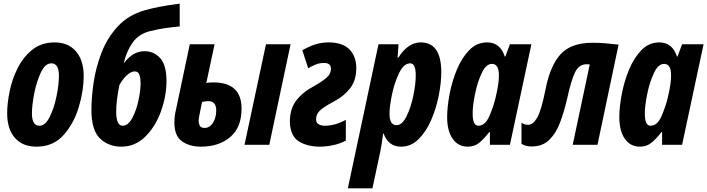

<svg xmlns="http://www.w3.org/2000/svg" viewBox="-20 -789 3853 1046"><path d="M436 -375Q436 -460 394 -509Q352 -558 278 -558Q206 -558 156.5 -518.5Q107 -479 76.5 -418.5Q46 -358 32.5 -291.5Q19 -225 19 -172Q19 -86 61 -38Q103 10 179 10Q270 10 326.5 -53.5Q383 -117 409.5 -206.5Q436 -296 436 -375ZM154 -171Q154 -215 166.5 -279.5Q179 -344 202.5 -394Q226 -444 260 -444Q301 -444 301 -376Q301 -329 288 -265Q275 -201 251 -152.5Q227 -104 195 -104Q154 -104 154 -171Z M887 -348Q887 -434 853 -472Q819 -510 768 -510Q704 -510 658 -448H655Q669 -508 701.5 -555.5Q734 -603 796 -619Q840 -630 878 -635.5Q916 -641 959 -645V-769Q894 -761 847 -751.5Q800 -742 772 -734Q680 -708 622.5 -646Q565 -584 533.5 -503Q502 -422 490 -339Q478 -256 478 -190Q478 -80 524.5 -35Q571 10 641 10Q717 10 772.5 -45.5Q828 -101 857.5 -184Q887 -267 887 -348ZM613 -181Q613 -238 630 -324Q643 -351 667.5 -375.5Q692 -400 713 -400Q734 -400 740 -380Q746 -360 746 -336Q746 -298 734.5 -243Q723 -188 700.5 -146Q678 -104 648 -104Q613 -104 613 -181Z M1447 0 1563 -548H1429L1312 0ZM1296 -197Q1296 -340 1143 -340Q1116 -340 1104 -337L1149 -548H1014L939 -193Q933 -168 931.5 -151.5Q930 -135 930 -122Q930 -49 971 -19.5Q1012 10 1075 10Q1173 10 1234.5 -42.5Q1296 -95 1296 -197ZM1062 -131Q1062 -146 1081 -234Q1104 -238 1115 -238Q1158 -238 1158 -187Q1158 -149 1140.5 -120.5Q1123 -92 1094 -92Q1074 -92 1068 -105Q1062 -118 1062 -131Z M1864 -23V-136Q1805 -104 1750 -104Q1730 -104 1716 -112Q1702 -120 1702 -139Q1702 -166 1722 -186Q1742 -206 1799 -236Q1853 -264 1887 -307.5Q1921 -351 1921 -418Q1921 -482 1883.5 -520Q1846 -558 1770 -558Q1731 -558 1696 -546.5Q1661 -535 1627 -515L1659 -417Q1677 -428 1698.5 -437Q1720 -446 1745 -446Q1783 -446 1783 -415Q1783 -385 1756 -363Q1729 -341 1686 -317Q1630 -288 1594.5 -242Q1559 -196 1559 -125Q1562 -47 1608.5 -18.5Q1655 10 1723 10Q1757 10 1794.5 2Q1832 -6 1864 -23Z M2102 -170Q2102 -209 2115.5 -274Q2129 -339 2154.5 -391.5Q2180 -444 2215 -444Q2245 -444 2245 -378Q2245 -332 2232 -268.5Q2219 -205 2195 -156Q2171 -107 2140 -107Q2102 -107 2102 -170ZM2009 237 2053 31Q2056 15 2060 -9Q2064 -33 2067 -61H2070Q2096 10 2165 10Q2219 10 2260 -30.5Q2301 -71 2328.5 -134Q2356 -197 2370 -267Q2384 -337 2384 -396Q2384 -558 2272 -558Q2203 -558 2150 -475H2146L2151 -548H2042L1875 237Z M2555 -170Q2555 -213 2568 -277Q2581 -341 2604.5 -391Q2628 -441 2660 -441Q2698 -441 2698 -379Q2698 -358 2694.5 -331Q2691 -304 2680 -257Q2668 -207 2645.5 -155.5Q2623 -104 2586 -104Q2555 -104 2555 -170ZM2645 -69H2649V0H2758L2875 -548H2758L2733 -481H2730Q2705 -558 2634 -558Q2577 -558 2536 -515.5Q2495 -473 2468.5 -408.5Q2442 -344 2429 -274.5Q2416 -205 2416 -151Q2416 -76 2446 -33Q2476 10 2528 10Q2566 10 2592.5 -12.5Q2619 -35 2645 -69Z M3069 -248Q3091 -350 3112.5 -394.5Q3134 -439 3176 -439Q3188 -439 3193 -438L3100 0H3235L3350 -546Q3311 -550 3280 -553Q3249 -556 3207 -556Q3091 -556 3034 -493.5Q2977 -431 2952 -302Q2929 -187 2906.5 -148Q2884 -109 2857 -109Q2835 -109 2821 -121V-5Q2834 2 2846 5.5Q2858 9 2876 9Q2937 9 2974 -28.5Q3011 -66 3032.5 -125Q3054 -184 3069 -248Z M3493 -170Q3493 -213 3506 -277Q3519 -341 3542.5 -391Q3566 -441 3598 -441Q3636 -441 3636 -379Q3636 -358 3632.5 -331Q3629 -304 3618 -257Q3606 -207 3583.5 -155.5Q3561 -104 3524 -104Q3493 -104 3493 -170ZM3583 -69H3587V0H3696L3813 -548H3696L3671 -481H3668Q3643 -558 3572 -558Q3515 -558 3474 -515.5Q3433 -473 3406.5 -408.5Q3380 -344 3367 -274.5Q3354 -205 3354 -151Q3354 -76 3384 -33Q3414 10 3466 10Q3504 10 3530.5 -12.5Q3557 -35 3583 -69Z"/></svg>

Font: Noto Sans UI Condensed ExtraBold
Style: Italic
Weight: 800
Width: 3
Designer: Monotype Design Team
Foundry: Monotype Imaging Inc.
Version: 1.001